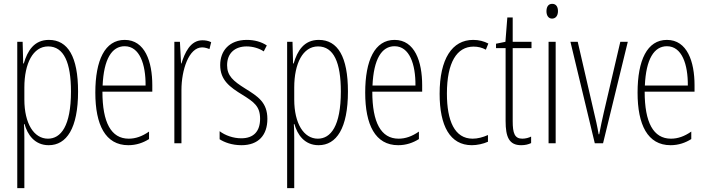

<svg xmlns="http://www.w3.org/2000/svg" viewBox="-20 -813 3686 1001"><path d="M235 -605C158 -605 123 -548 104 -482H101L98 -595H70V168H107V-95C107 -125 106 -151 105 -166H108C123 -112 160 -56 234 -56C327 -56 387 -144 387 -336C387 -517 334 -605 235 -605ZM231 -571C313 -571 350 -487 350 -336C350 -155 297 -90 230 -90C157 -90 107 -169 107 -294V-357C107 -482 152 -571 231 -571Z M630 -605C527 -605 477 -499 477 -330C477 -163 529 -56 649 -56C691 -56 727 -69 757 -88V-127C721 -102 687 -90 651 -90C559 -90 514 -175 514 -335H774V-369C774 -491 736 -605 630 -605ZM630 -572C708 -572 740 -478 739 -367H515C521 -505 563 -572 630 -572Z M1035 -603C972 -603 943 -537 926 -482H924L918 -595H889V-66H926V-344C926 -447 964 -566 1034 -566C1048 -566 1063 -561 1072 -557L1081 -593C1066 -601 1049 -603 1035 -603Z M1374 -193C1374 -279 1325 -310 1259 -351C1195 -391 1164 -418 1164 -473C1164 -536 1205 -571 1266 -571C1298 -571 1332 -561 1355 -545L1371 -576C1343 -595 1306 -605 1267 -605C1174 -605 1128 -547 1128 -474C1128 -395 1178 -359 1245 -318C1304 -281 1336 -259 1336 -194C1336 -129 1303 -92 1238 -92C1196 -92 1154 -107 1125 -129V-87C1150 -71 1189 -56 1239 -56C1328 -56 1374 -109 1374 -193Z M1642 -605C1565 -605 1530 -548 1511 -482H1508L1505 -595H1477V168H1514V-95C1514 -125 1513 -151 1512 -166H1515C1530 -112 1567 -56 1641 -56C1734 -56 1794 -144 1794 -336C1794 -517 1741 -605 1642 -605ZM1638 -571C1720 -571 1757 -487 1757 -336C1757 -155 1704 -90 1637 -90C1564 -90 1514 -169 1514 -294V-357C1514 -482 1559 -571 1638 -571Z M2037 -605C1934 -605 1884 -499 1884 -330C1884 -163 1936 -56 2056 -56C2098 -56 2134 -69 2164 -88V-127C2128 -102 2094 -90 2058 -90C1966 -90 1921 -175 1921 -335H2181V-369C2181 -491 2143 -605 2037 -605ZM2037 -572C2115 -572 2147 -478 2146 -367H1922C1928 -505 1970 -572 2037 -572Z M2440 -56C2467 -56 2500 -63 2524 -74V-109C2497 -97 2470 -90 2444 -90C2350 -90 2310 -183 2310 -325C2310 -488 2362 -570 2449 -570C2472 -570 2493 -565 2513 -554L2526 -586C2503 -598 2477 -605 2447 -605C2337 -605 2272 -506 2272 -324C2272 -157 2326 -56 2440 -56Z M2703 -90C2663 -90 2653 -119 2653 -181V-562H2751V-595H2653V-722H2625L2615 -595L2566 -585V-562H2616V-182C2616 -99 2634 -56 2697 -56C2718 -56 2734 -60 2749 -67V-101C2738 -95 2720 -90 2703 -90Z M2859 -793C2837 -793 2829 -775 2829 -754C2829 -733 2839 -716 2858 -716C2877 -716 2889 -731 2889 -755C2889 -775 2881 -793 2859 -793ZM2877 -595H2840V-66H2877Z M3081 -66H3124L3253 -595H3214L3128 -227C3119 -188 3111 -150 3104 -113H3101C3094 -155 3085 -194 3076 -231L2992 -595H2954Z M3457 -605C3354 -605 3304 -499 3304 -330C3304 -163 3356 -56 3476 -56C3518 -56 3554 -69 3584 -88V-127C3548 -102 3514 -90 3478 -90C3386 -90 3341 -175 3341 -335H3601V-369C3601 -491 3563 -605 3457 -605ZM3457 -572C3535 -572 3567 -478 3566 -367H3342C3348 -505 3390 -572 3457 -572Z"/></svg>

Font: Noto Sans Malayalam UI ExtraCondensed ExtraLight
Style: Regular
Weight: 200
Width: 2
Designer: Jelle Bosma - Monotype Design Team
Foundry: Monotype Imaging Inc.
Version: Version 2.104